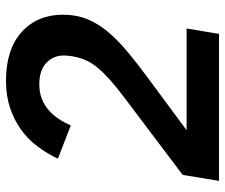

<svg xmlns="http://www.w3.org/2000/svg" viewBox="-75 -675 750 640"><g transform="rotate(-90 300.0 -355.0)"><path d="M507 0H17L37 -121L294 -315Q330 -342 354.5 -364Q379 -386 395 -405.5Q411 -425 419.5 -444.5Q428 -464 432 -487Q435 -503 435 -517Q435 -553 410 -576Q385 -599 339 -599Q312 -599 290.5 -590.5Q269 -582 252.5 -567.5Q236 -553 223.5 -534Q211 -515 202 -494L91 -537Q108 -573 132 -605Q156 -637 188 -660Q220 -683 260.5 -696.5Q301 -710 351 -710Q455 -710 513 -658Q571 -606 571 -520Q571 -476 556.5 -440Q542 -404 514.5 -371Q487 -338 447.5 -305Q408 -272 359 -236L186 -108H525Z"/></g></svg>

Font: IBM Plex Mono SemiBold
Style: Italic
Weight: 600
Italic angle: -9°
Monospace: yes
Designer: Mike Abbink, Paul van der Laan, Pieter van Rosmalen
Foundry: Bold Monday
Version: Version 2.3